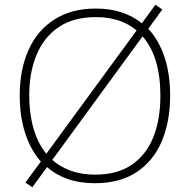

<svg xmlns="http://www.w3.org/2000/svg" viewBox="-20 -854 799 808"><path d="M696 -451Q696 -343 661 -260Q626 -177 555.5 -130Q485 -83 379 -83Q316 -83 265.5 -100.5Q215 -118 178 -151L116 -66L87 -86L152 -174Q108 -224 85.5 -295Q63 -366 63 -452Q63 -560 99.5 -642.5Q136 -725 208 -771.5Q280 -818 384 -818Q443 -818 491.5 -802Q540 -786 577 -756L634 -834L663 -814L604 -733Q648 -686 672 -614.5Q696 -543 696 -451ZM103 -452Q103 -376 121 -313.5Q139 -251 175 -207L555 -726Q523 -753 480 -767.5Q437 -782 384 -782Q289 -782 227 -740Q165 -698 134 -623.5Q103 -549 103 -452ZM655 -451Q655 -615 580 -701L200 -181Q233 -152 278 -135.5Q323 -119 380 -119Q474 -119 535 -161Q596 -203 625.5 -277.5Q655 -352 655 -451Z"/></svg>

Font: Noto Sans Kannada UI ExtraLight
Style: Regular
Weight: 200
Designer: Jelle Bosma - Monotype Design Team
Foundry: Monotype Imaging Inc.
Version: Version 2.005; ttfautohint (v1.8.4.7-5d5b)